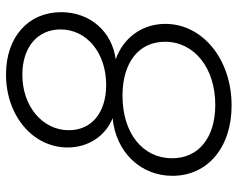

<svg xmlns="http://www.w3.org/2000/svg" viewBox="-94 -662 772 623"><g transform="rotate(-90 291.5 -350.0)"><path d="M261 16C411 16 526 -78 526 -199C526 -275 480 -336 411 -360C501 -372 564 -443 564 -537C564 -644 483 -716 362 -716C228 -716 125 -629 125 -516C125 -448 163 -393 220 -370C112 -360 33 -281 33 -176C33 -62 125 16 261 16ZM263 -37C157 -37 90 -91 90 -177C90 -273 172 -338 293 -338C401 -338 468 -285 468 -200C468 -105 383 -37 263 -37ZM328 -391C238 -391 181 -438 181 -512C181 -598 259 -663 361 -663C450 -663 508 -614 508 -539C508 -454 432 -391 328 -391Z"/></g></svg>

Font: Uncut Sans Light Italic
Style: Regular
Weight: 300
Italic angle: -11°
Designer: Kasper Nordkvist
Foundry: UNCUT.wtf
Version: Version 1.304;Glyphs 3.2 (3246)